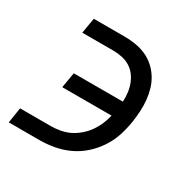

<svg xmlns="http://www.w3.org/2000/svg" viewBox="-124 -637 748 755"><g transform="rotate(30 250.0 -260.0)"><path d="M147 0H8L19 -70H159Q179 -70 201 -74Q223 -78 242.5 -87.5Q262 -97 279.5 -112Q297 -127 310 -145.5Q323 -164 331.5 -184Q340 -204 345 -225H121L133 -295H356Q357 -316 354.5 -336Q352 -356 345 -374Q338 -392 326.5 -407Q315 -422 298.5 -432Q282 -442 262 -446Q242 -450 222 -450H82L94 -520H234Q259 -520 284 -516Q309 -512 331.5 -502Q354 -492 372 -476Q390 -460 403 -439.5Q416 -419 423 -395.5Q430 -372 432.5 -347Q435 -322 433.5 -296Q432 -270 428 -244Q423 -212 412.5 -179.5Q402 -147 382.5 -117.5Q363 -88 336.5 -64.5Q310 -41 278.5 -26.5Q247 -12 213.5 -6Q180 0 147 0Z"/></g></svg>

Font: Iosevka Term Oblique
Style: Regular
Weight: 400
Italic angle: -9°
Monospace: yes
Designer: Belleve Invis
Foundry: Belleve Invis
Version: Version 31.4.0